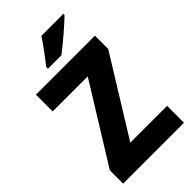

<svg xmlns="http://www.w3.org/2000/svg" viewBox="-277 -1015 1100 1100"><g transform="rotate(-45 273.0 -465.0)"><path d="M474 -921V-930H295C268 -886 222 -827 189 -784V-770H298C349 -809 437 -884 474 -921ZM521 0V-137H223L513 -606V-714H35V-578H319L28 -108V0Z"/></g></svg>

Font: Noto Sans Lao SemiCondensed ExtraBold
Style: Regular
Weight: 800
Width: 4
Designer: Monotype Design Team
Foundry: Monotype Imaging Inc.
Version: Version 2.003